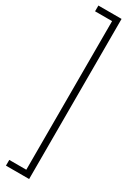

<svg xmlns="http://www.w3.org/2000/svg" viewBox="-254 -831 731 1002"><g transform="rotate(30 112.0 -329.5)"><path d="M3.4 -812.5H143.1V152.3H3.4V117.7H106V-777.8H3.4Z"/></g></svg>

Font: Robert Sans ExtraLight
Style: Regular
Weight: 250
Designer: Christian Robertson (extended by Adam Twardoch)
Foundry: Google
Version: Version 12.135;April 2, 2019;FontCreator 11.5.0.2425 64-bit;